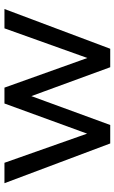

<svg xmlns="http://www.w3.org/2000/svg" viewBox="158 -686 527 884"><g transform="rotate(-90 422.0 -243.5)"><path d="M204 0 21 -487H115L261 -73H237L388 -487H461L609 -73H586L734 -487H823L640 0H555L399 -426H445L289 0Z"/></g></svg>

Font: Nunito Sans 12pt Medium
Style: Regular
Weight: 500
Designer: Vernon Adams
Foundry: Vernon Adams
Version: Version 3.101;gftools[0.9.27]